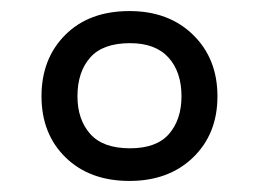

<svg xmlns="http://www.w3.org/2000/svg" viewBox="-20 -744 468 347"><path d="M214 -417Q142 -417 98.5 -459.5Q55 -502 55 -570Q55 -638 98 -681Q141 -724 214 -724Q285 -724 329 -681Q373 -638 373 -570Q373 -502 329 -459.5Q285 -417 214 -417ZM215 -476Q263 -476 285.5 -502Q308 -528 308 -570Q308 -614 284.5 -640Q261 -666 215 -666Q166 -666 143 -640Q120 -614 120 -570Q120 -528 143 -502Q166 -476 215 -476Z"/></svg>

Font: Noto Sans Tifinagh Tawellemmet
Style: Regular
Weight: 400
Designer: JamraPatel
Foundry: JamraPatel LLC
Version: Version 2.006; ttfautohint (v1.8.4.7-5d5b)